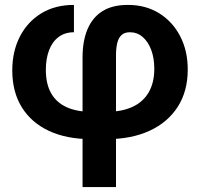

<svg xmlns="http://www.w3.org/2000/svg" viewBox="-20 -547 803 771"><path d="M311.5 204.1V-315.9Q311.5 -382.3 331.3 -429.4Q351.1 -476.6 391.1 -502Q431.2 -527.3 493.7 -527.3Q564.9 -527.3 618.9 -493.9Q672.9 -460.4 703.4 -401.9Q733.9 -343.3 733.9 -267.6Q733.9 -180.7 693.8 -118.2Q653.8 -55.7 580.8 -22Q507.8 11.7 408.7 11.7H345.7Q247.1 11.7 176.3 -21.5Q105.5 -54.7 67.4 -116.5Q29.3 -178.2 29.3 -264.2Q29.3 -340.8 59.8 -400.1Q90.3 -459.5 145.8 -493.4Q201.2 -527.3 276.9 -527.3V-417.5Q240.7 -417.5 215.3 -398.4Q189.9 -379.4 177 -345.2Q164.1 -311 164.1 -266.6Q164.1 -210 185.3 -172.6Q206.5 -135.3 247.3 -116.7Q288.1 -98.1 345.7 -98.1H408.7Q468.3 -98.1 511 -117.4Q553.7 -136.7 576.7 -175.5Q599.6 -214.4 599.6 -271Q599.6 -313.5 587.2 -346.7Q574.7 -379.9 552.7 -398.7Q530.8 -417.5 501.5 -417.5Q480 -417.5 467.8 -406Q455.6 -394.5 450.7 -373.8Q445.8 -353 445.8 -325.7V204.1Z"/></svg>

Font: Inter Cardless Display
Style: Bold
Weight: 700
Designer: Rasmus Andersson
Foundry: rsms
Version: Version 4.001;git-9221beed3